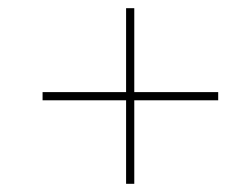

<svg xmlns="http://www.w3.org/2000/svg" viewBox="-20 -592 599 469"><path d="M288 -143V-347H84V-367H288V-572H308V-367H513V-347H308V-143Z"/></svg>

Font: Noto Serif Display ExtraLight
Style: Italic
Weight: 200
Italic angle: -12°
Designer: Monotype Design Team
Foundry: Monotype Imaging Inc.
Version: Version 2.009